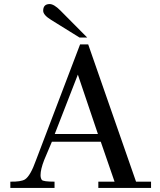

<svg xmlns="http://www.w3.org/2000/svg" viewBox="-20 -927 788 947"><path d="M725 -31V0H465V-31H545L477 -228H236L198 -138Q180 -92 180 -63Q180 -49 186 -40Q192 -31 249 -31V0H31V-31Q83 -30 103 -42Q130 -59 158 -138L375 -708H415L651 -31ZM250 -266H463L364 -559ZM277 -876 410 -742H372L232 -829Q193 -853 193 -874Q193 -907 225 -907Q246 -907 277 -876Z"/></svg>

Font: GFS Didot
Style: Regular
Weight: 400
Designer: Takis Katsoulidis and George D. Matthiopoulos
Foundry: Takis Katsoulidis and George D. Matthiopoulos
Version: Version 1.0